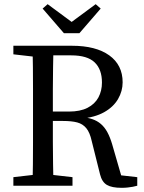

<svg xmlns="http://www.w3.org/2000/svg" viewBox="-20 -889 691 919"><path d="M44 0V-41L175 -56H196L327 -41V0ZM135 0Q137 -51 137.5 -102Q138 -153 138 -205.5Q138 -258 138 -310V-359Q138 -411 138 -463Q138 -515 137.5 -567Q137 -619 135 -670H236Q235 -618 234 -566.5Q233 -515 233 -462Q233 -409 233 -350V-320Q233 -264 233 -210Q233 -156 234 -104Q235 -52 236 0ZM562 10Q515 10 491.5 -4Q468 -18 459 -54L419 -214Q410 -255 393 -275.5Q376 -296 349.5 -303Q323 -310 282 -310H186V-355H310Q364 -355 399 -373Q434 -391 451 -422.5Q468 -454 468 -494Q468 -557 433 -590.5Q398 -624 321 -624H185V-670H324Q439 -670 503 -624Q567 -578 567 -495Q567 -453 545 -415Q523 -377 478.5 -352Q434 -327 367 -321V-329Q397 -327 421 -319Q445 -311 463 -295.5Q481 -280 494 -256Q507 -232 517 -198L565 -32L531 -53L637 -41V0Q627 3 615.5 5Q604 7 591 8.5Q578 10 562 10ZM44 -629V-670H185V-614H175ZM208 -869 365 -753H281L438 -869L462 -848L360 -730H286L184 -848Z"/></svg>

Font: Source Serif 4 Variable
Style: Regular
Weight: 400
Designer: Frank Grießhammer
Foundry: Adobe
Version: Version 4.005;hotconv 1.1.0;makeotfexe 2.6.0